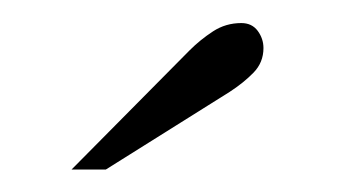

<svg xmlns="http://www.w3.org/2000/svg" viewBox="-20 -533 298 169"><path d="M211.9 -490.7Q211.9 -478 203.1 -469Q194.3 -460 182.1 -452.1L73.2 -383.8H43L147 -488.8Q156.2 -498 167.5 -505.4Q178.7 -512.7 192.4 -512.7Q201.7 -512.7 206.8 -505.9Q211.9 -499 211.9 -490.7Z"/></svg>

Font: Scheherazade
Style: Regular
Weight: 400
Designer: SIL International
Foundry: SIL International
Version: Version 2.100 (build 932/914)